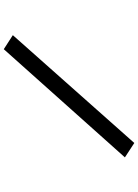

<svg xmlns="http://www.w3.org/2000/svg" viewBox="126 -832 747 1040"><g transform="rotate(90 500.0 -311.5)"><path d="M246 42 170 -7 754 -665 832 -614Z"/></g></svg>

Font: Inconsolata UltraExpanded Thin
Style: Regular
Weight: 100
Width: 9
Monospace: yes
Designer: Raph Levien, Cyreal, Brenton Simpson
Foundry: Raph Levien, Cyreal, Google
Version: Version 3.100; ttfautohint (v1.8.4.7-5d5b)